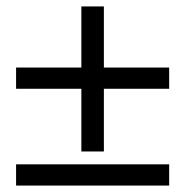

<svg xmlns="http://www.w3.org/2000/svg" viewBox="-20 -577 576 597"><path d="M233 -106V-557H303V-106ZM506 -301H30V-367H506ZM506 0H30V-66H506Z"/></svg>

Font: Source Serif 4 18pt Medium
Style: Regular
Weight: 500
Designer: Frank Grießhammer
Foundry: Adobe Systems Incorporated
Version: Version 4.004;hotconv 1.0.116;makeotfexe 2.5.65601